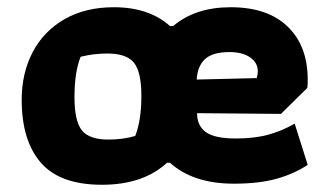

<svg xmlns="http://www.w3.org/2000/svg" viewBox="-20 -502 909 531"><path d="M40 -226Q40 -300 70.5 -358Q101 -416 158.5 -449Q216 -482 295 -482Q392 -482 450 -430H459Q520 -482 618 -482Q720 -482 775.5 -428.5Q831 -375 831 -282Q831 -267 830 -259L757 -187L525 -189Q525 -154 549.5 -136.5Q574 -119 632 -119Q684 -119 722 -129.5Q760 -140 795 -160L831 -46Q793 -21 744.5 -7.5Q696 6 627 6Q514 6 450 -52H442Q376 9 262 9Q146 9 93 -52Q40 -113 40 -226ZM690 -286Q693 -297 693 -304Q693 -329 671.5 -343.5Q650 -358 615 -358Q568 -358 547 -338.5Q526 -319 524 -282ZM354 -126Q371 -169 371 -237Q371 -303 350.5 -328.5Q330 -354 277 -354Q239 -354 203 -345Q186 -303 186 -233Q186 -167 206.5 -141.5Q227 -116 280 -116Q320 -116 354 -126Z"/></svg>

Font: Athiti
Style: Bold
Weight: 700
Designer: CadsonDemak Team
Foundry: CadsonDemak
Version: Version 1.033